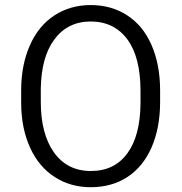

<svg xmlns="http://www.w3.org/2000/svg" viewBox="-20 -741 728 770"><path d="M622.1 -377.9C622.1 -447.8 610.4 -508.8 587.4 -561C564.5 -613.3 532.2 -652.3 489.7 -679.7C447.8 -707 398.9 -720.7 343.3 -720.7C288.6 -720.7 240.2 -706.5 198.2 -679.2C155.8 -651.4 123 -611.8 100.1 -559.6C76.7 -507.3 64.9 -446.8 64.9 -377.9V-325.7C65.4 -258.3 77.6 -199.2 101.1 -147.9C124.5 -97.2 156.7 -58.6 199.2 -31.2C241.2 -3.9 289.6 9.8 344.2 9.8C456.1 9.8 542 -45.9 587.4 -148.9C610.4 -201.2 622.1 -262.2 622.1 -332ZM543.5 -324.7C542.5 -238.8 524.9 -172.4 490.7 -126C456.1 -78.6 407.2 -55.2 344.2 -55.2C281.2 -55.2 231.9 -80.1 196.3 -129.9C161.1 -179.7 143.6 -247.1 143.6 -332V-385.7C145 -469.2 162.6 -535.2 197.8 -582.5C232.9 -630.4 282.2 -654.8 343.3 -654.8C406.2 -654.8 455.6 -630.9 491.2 -582.5C525.9 -535.2 543 -467.3 543.5 -378.9Z"/></svg>

Font: Shabnam Light
Style: Regular
Weight: 300
Foundry: DejaVu fonts team - Redesigned by Saber Rastikerdar - Based on Vazir font
Version: Version 5.0.1